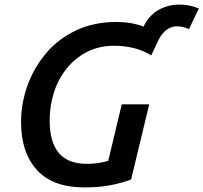

<svg xmlns="http://www.w3.org/2000/svg" viewBox="-20 -805 889 839"><path d="M349 14Q210 14 141 -62.5Q72 -139 72 -271Q72 -353 100 -431Q128 -509 181 -572Q234 -635 312 -672Q390 -709 489 -709Q522 -709 551 -704Q580 -699 607 -689Q632 -739 673.5 -762Q715 -785 764 -785Q789 -785 809 -780.5Q829 -776 849 -768L806 -678Q794 -683 781 -686.5Q768 -690 755 -690Q728 -690 707.5 -674.5Q687 -659 672 -629L641 -563Q605 -585 564.5 -595Q524 -605 479 -605Q413 -605 361 -578.5Q309 -552 272 -506.5Q235 -461 216 -402Q197 -343 197 -278Q197 -184 237 -136.5Q277 -89 360 -89Q385 -89 408.5 -92.5Q432 -96 453 -102L512 -349H632L553 -21Q518 -7 467 3.5Q416 14 349 14Z"/></svg>

Font: Ubuntu Sans SemiBold
Style: Italic
Weight: 600
Italic angle: -13.5°
Designer: Dalton Maag Ltd
Foundry: Dalton Maag Ltd
Version: Version 1.006